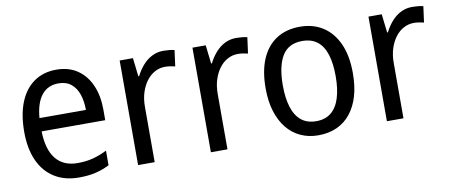

<svg xmlns="http://www.w3.org/2000/svg" viewBox="-55 -752 2268 969"><g transform="rotate(-10 1079.0 -268.0)"><path d="M264 -546Q328 -546 372.5 -515.5Q417 -485 440.5 -431Q464 -377 464 -306V-252H138Q140 -159 178.5 -111Q217 -63 290 -63Q332 -63 367.5 -72Q403 -81 441 -100V-25Q405 -7 368 1.5Q331 10 284 10Q211 10 158.5 -23Q106 -56 78.5 -117.5Q51 -179 51 -264Q51 -353 76.5 -416Q102 -479 150 -512.5Q198 -546 264 -546ZM263 -476Q208 -476 176.5 -436Q145 -396 139 -320H377Q377 -365 365 -400Q353 -435 328 -455.5Q303 -476 263 -476Z M813 -546Q827 -546 842.5 -544.5Q858 -543 870 -540L859 -458Q847 -461 833.5 -463Q820 -465 807 -465Q780 -465 755.5 -452Q731 -439 712.5 -414.5Q694 -390 683.5 -357Q673 -324 673 -284V0H588V-536H656L667 -441H671Q686 -471 707 -495Q728 -519 755 -532.5Q782 -546 813 -546Z M1186 -546Q1200 -546 1215.5 -544.5Q1231 -543 1243 -540L1232 -458Q1220 -461 1206.5 -463Q1193 -465 1180 -465Q1153 -465 1128.5 -452Q1104 -439 1085.5 -414.5Q1067 -390 1056.5 -357Q1046 -324 1046 -284V0H961V-536H1029L1040 -441H1044Q1059 -471 1080 -495Q1101 -519 1128 -532.5Q1155 -546 1186 -546Z M1736 -269Q1736 -203 1721 -152Q1706 -101 1677 -64.5Q1648 -28 1606 -9Q1564 10 1511 10Q1461 10 1420 -9Q1379 -28 1350 -64Q1321 -100 1305 -151.5Q1289 -203 1289 -269Q1289 -358 1315.5 -419.5Q1342 -481 1392 -513.5Q1442 -546 1513 -546Q1580 -546 1630 -514Q1680 -482 1708 -420.5Q1736 -359 1736 -269ZM1377 -269Q1377 -204 1391.5 -157.5Q1406 -111 1436 -86.5Q1466 -62 1513 -62Q1559 -62 1589 -86.5Q1619 -111 1633.5 -157.5Q1648 -204 1648 -269Q1648 -335 1633.5 -380.5Q1619 -426 1589 -449.5Q1559 -473 1512 -473Q1441 -473 1409 -420Q1377 -367 1377 -269Z M2088 -546Q2102 -546 2117.5 -544.5Q2133 -543 2145 -540L2134 -458Q2122 -461 2108.5 -463Q2095 -465 2082 -465Q2055 -465 2030.5 -452Q2006 -439 1987.5 -414.5Q1969 -390 1958.5 -357Q1948 -324 1948 -284V0H1863V-536H1931L1942 -441H1946Q1961 -471 1982 -495Q2003 -519 2030 -532.5Q2057 -546 2088 -546Z"/></g></svg>

Font: Noto Sans Hebrew SemiCondensed
Style: Regular
Weight: 400
Width: 4
Designer: Monotype Design Team
Foundry: Monotype Imaging Inc.
Version: Version 2.003